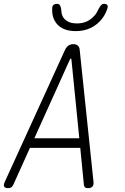

<svg xmlns="http://www.w3.org/2000/svg" viewBox="-32 -970 652 1000"><path d="M405 -7 386 -200H124L37 -7Q33 1 27 5.5Q21 10 10 10Q-5 10 -10 2Q-15 -6 -7 -23L307 -711Q314 -725 324.5 -732.5Q335 -740 350 -740Q365 -740 373.5 -732.5Q382 -725 383 -711L455 -23Q457 -6 449 2Q441 10 426 10Q415 10 410.5 5.5Q406 1 405 -7ZM381 -250 340 -660Q339 -665 336.5 -665Q334 -665 332 -660L147 -250ZM240 -928Q240 -939 247 -944.5Q254 -950 265 -950Q272 -950 276 -947Q280 -944 282 -939Q287 -928 288 -909.5Q289 -891 300 -876Q321 -848 369 -848Q416 -848 447 -876Q467 -893 475 -910.5Q483 -928 491 -939Q495 -944 499 -947Q503 -950 510 -950Q521 -950 526 -944.5Q531 -939 528 -928Q513 -879 475 -847Q429 -808 362 -808Q295 -808 263 -847Q237 -879 240 -928Z"/></svg>

Font: Maple Mono NL Thin
Style: Italic
Weight: 250
Italic angle: -10°
Monospace: yes
Designer: subframe7536
Version: Version 7.000